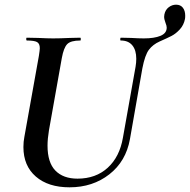

<svg xmlns="http://www.w3.org/2000/svg" viewBox="-20 -786 811 820"><path d="M277 14Q186 14 133 -32Q80 -78 80 -158Q80 -181 84 -201L146 -547Q150 -573 150 -580Q150 -600 138 -606.5Q126 -613 95 -613Q92 -613 92 -619Q92 -625 94 -625L143 -624Q183 -622 207 -622Q235 -622 279 -624L323 -625Q325 -625 325 -619Q325 -613 323 -613Q282 -613 267 -597.5Q252 -582 244 -538L189 -229Q183 -193 183 -164Q183 -92 216.5 -57.5Q250 -23 311 -23Q389 -23 440 -69.5Q491 -116 505 -198L559 -501Q562 -519 562 -535Q562 -572 545 -592.5Q528 -613 496 -613Q493 -613 493.5 -619Q494 -625 496 -625L540 -624Q574 -622 594 -622Q639 -622 665.5 -633Q692 -644 692 -668Q692 -676 687 -688Q681 -704 681 -714Q681 -720 682 -724Q686 -744 700.5 -755Q715 -766 732 -766Q751 -766 761 -753Q771 -740 771 -719Q771 -710 770 -705Q765 -679 748 -660.5Q731 -642 712.5 -632.5Q694 -623 662 -609Q633 -596 616 -573.5Q599 -551 588 -494L535 -192Q518 -97 447 -41.5Q376 14 277 14Z"/></svg>

Font: Cormorant Garamond
Style: Bold Italic
Weight: 700
Italic angle: -10°
Designer: Christian Thalmann (Catharsis Fonts)
Foundry: Catharsis Fonts
Version: Version 4.000